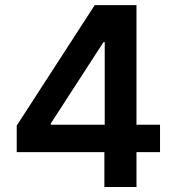

<svg xmlns="http://www.w3.org/2000/svg" viewBox="-20 -748 704 768"><path d="M46.9 -139.6V-245.6L358.9 -727.5H446.8V-579.6H394L183.1 -253.9V-249H620.1V-139.6ZM397.5 0V-171.4L398.9 -219.7V-727.5H525.9V0Z"/></svg>

Font: V-Inter
Style: SemiBold-600
Weight: 600
Designer: Rasmus Andersson
Foundry: rsms
Version: Version 4.000;git-4146feb